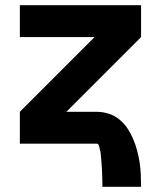

<svg xmlns="http://www.w3.org/2000/svg" viewBox="-20 -550 616 735"><path d="M372 165H520Q520 142 519 118.5Q518 95 514.5 72Q511 49 505 26.5Q499 4 490 -17.5Q481 -39 468 -58.5Q455 -78 436.5 -93Q418 -108 395.5 -115Q373 -122 350 -122H234L520 -408V-530H56V-408H342L56 -122V0H350Q355 0 357.5 4.5Q360 9 360.5 14Q361 19 362.5 23.5Q364 28 365 33Q366 38 366 43Q369 73 370.5 103.5Q372 134 372 165Z"/></svg>

Font: Iosevka Sparkle Heavy
Style: Regular
Weight: 900
Designer: Belleve Invis
Foundry: Belleve Invis
Version: Version 4.5.0; ttfautohint (v1.8.3)